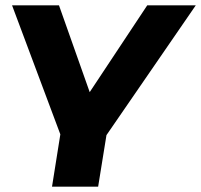

<svg xmlns="http://www.w3.org/2000/svg" viewBox="-20 -516 750 716"><path d="M174 180 205 -15 25 -496H200L326 -140H293L529 -496H710L377 -12L346 180Z"/></svg>

Font: Nunito Sans 10pt Expanded ExtraBold
Style: Italic
Weight: 800
Width: 7
Italic angle: -9°
Designer: Vernon Adams
Foundry: Vernon Adams
Version: Version 3.101;gftools[0.9.27]